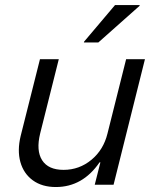

<svg xmlns="http://www.w3.org/2000/svg" viewBox="-20 -736 615 765"><path d="M202.5 9.2Q147.5 9.2 110.8 -17.5Q74.2 -44.2 61.2 -90.4Q48.3 -136.7 62.5 -195L139.2 -500H214.2L140 -204.2Q123.3 -135.8 147.9 -97.5Q172.5 -59.2 233.3 -59.2Q295.8 -59.2 344.2 -99.2Q392.5 -139.2 408.3 -204.2L482.5 -500H557.5L432.5 0H357.5L380 -89.2H376.7Q309.2 9.2 202.5 9.2ZM314.2 -566.7 315 -570 438.3 -715.8H536.7L535.8 -712.5L371.7 -566.7Z"/></svg>

Font: Funnel Sans Light Light
Style: Italic
Weight: 300
Italic angle: -14.036°
Version: Version 1.000